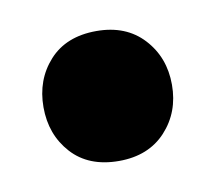

<svg xmlns="http://www.w3.org/2000/svg" viewBox="-37 -205 294 262"><g transform="rotate(-10 110.0 -74.0)"><path d="M21 -74Q21 -112 44.5 -138Q68 -164 110 -164Q151 -164 175 -138Q199 -112 199 -74Q199 -36 175 -10Q151 16 110 16Q68 16 44.5 -10Q21 -36 21 -74Z"/></g></svg>

Font: Baloo Thambi 2
Style: Bold
Weight: 700
Designer: Aadarsh Rajan and Ek Type
Foundry: Ek Type
Version: Version 1.640;hotconv 1.0.111;makeotfexe 2.5.65597; ttfautoh